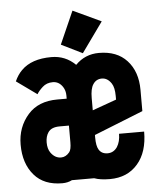

<svg xmlns="http://www.w3.org/2000/svg" viewBox="-53 -788 693 844"><g transform="rotate(-5 293.0 -366.0)"><path d="M565.9 -185.1Q565.9 -94.7 521 -43Q475.6 9.8 397.9 9.8Q355.5 9.8 329.1 0H231Q212.4 9.8 188 9.8Q107.4 9.8 64.5 -40Q20 -91.3 20 -174.8Q20 -252.4 68.4 -307.1Q114.3 -358.9 197.8 -358.9H239.3V-372.6Q239.3 -394.5 228.5 -411.1Q211.9 -436.5 184.6 -436.5Q157.2 -436.5 139.2 -419.9Q121.1 -403.3 113.3 -389.6L23.4 -454.1Q35.6 -481.9 55.2 -501.5Q100.1 -546.9 188 -546.9Q250 -546.9 293.9 -503.4Q336.4 -546.9 397.9 -546.9Q477.1 -546.9 521 -499Q565.9 -450.2 565.9 -369.1V-275.4L349.1 -189V-178.2Q349.1 -140.6 359.4 -124Q371.6 -104 397.9 -104Q424.3 -104 440.4 -127.4Q455.1 -150.4 455.1 -185.1ZM349.1 -297.9 455.1 -335.9V-351.6Q455.1 -389.2 442.9 -407.7Q425.8 -433.6 400.9 -433.6Q375.5 -433.6 361.8 -412.1Q349.1 -393.1 349.1 -351.6ZM238.8 -240.2H197.8Q161.1 -240.2 147 -219.2Q134.8 -201.2 134.8 -174.8Q134.8 -146.5 147 -129.4Q165.5 -103.5 192.4 -103.5Q213.4 -103.5 229.5 -123Q238.8 -134.3 238.8 -166ZM298.3 -742.2 422.4 -684.1 327.6 -551.8 234.4 -597.7Z"/></g></svg>

Font: Consola Mono
Style: Bold
Weight: 700
Monospace: yes
Designer: Wojciech Kalinowski "wmk69" (wmk69@o2.pl)
Foundry: Wojciech Kalinowski "wmk69" (wmk69@o2.pl)
Version: Version 2.1.0